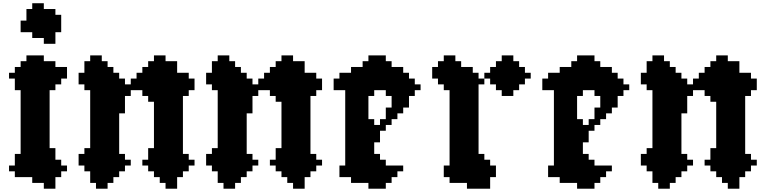

<svg xmlns="http://www.w3.org/2000/svg" viewBox="-20 -1127 4719 1183"><path d="M178.6 -928.6V-892.9H250V-857.1H321.4V-928.6H357.1V-1035.7H321.4V-1071.4H250V-1107.1H178.6V-1071.4H142.9V-1000H107.1V-928.6ZM250 -785.7H142.9V-750H107.1V-714.3H71.4V-678.6H35.7V-642.9H71.4V-571.4H107.1V-178.6H71.4V-107.1H35.7V-71.4H71.4V-35.7H178.6V0H250V35.7H321.4V-35.7H357.1V-71.4H392.9V-107.1H357.1V-142.9H321.4V-214.3H285.7V-571.4H321.4V-607.1H357.1V-642.9H392.9V-714.3H321.4V-750H250Z M571.4 0V35.7H642.9V0H678.6V-35.7H714.3V-71.4H750V-107.1H785.7V-142.9H750V-178.6H714.3V-428.6H750V-535.7H785.7V-571.4H857.1V-535.7H892.9V-500H928.6V-214.3H892.9V-142.9H857.1V-107.1H892.9V-71.4H928.6V-35.7H964.3V0H1000V35.7H1071.4V-35.7H1107.1V-71.4H1142.9V-107.1H1178.6V-142.9H1142.9V-178.6H1107.1V-535.7H1142.9V-571.4H1178.6V-642.9H1142.9V-678.6H1071.4V-750H1000V-785.7H928.6V-750H892.9V-714.3H857.1V-678.6H821.4V-642.9H785.7V-607.1H750V-642.9H714.3V-678.6H678.6V-714.3H642.9V-750H607.1V-785.7H535.7V-750H500V-678.6H464.3V-607.1H500V-571.4H535.7V-214.3H500V-178.6H464.3V-107.1H500V-71.4H535.7V0Z M1357.1 0V35.7H1428.6V0H1464.3V-35.7H1500V-71.4H1535.7V-107.1H1571.4V-142.9H1535.7V-178.6H1500V-428.6H1535.7V-535.7H1571.4V-571.4H1642.9V-535.7H1678.6V-500H1714.3V-214.3H1678.6V-142.9H1642.9V-107.1H1678.6V-71.4H1714.3V-35.7H1750V0H1785.7V35.7H1857.1V-35.7H1892.9V-71.4H1928.6V-107.1H1964.3V-142.9H1928.6V-178.6H1892.9V-535.7H1928.6V-571.4H1964.3V-642.9H1928.6V-678.6H1857.1V-750H1785.7V-785.7H1714.3V-750H1678.6V-714.3H1642.9V-678.6H1607.1V-642.9H1571.4V-607.1H1535.7V-642.9H1500V-678.6H1464.3V-714.3H1428.6V-750H1392.9V-785.7H1321.4V-750H1285.7V-678.6H1250V-607.1H1285.7V-571.4H1321.4V-214.3H1285.7V-178.6H1250V-107.1H1285.7V-71.4H1321.4V0Z M2071.4 -107.1V-35.7H2142.9V0H2250V35.7H2357.1V0H2392.9V-35.7H2428.6V-71.4H2464.3V-107.1H2357.1V-142.9H2321.4V-178.6H2285.7V-250H2321.4V-321.4H2357.1V-357.1H2392.9V-392.9H2428.6V-428.6H2464.3V-464.3H2500V-535.7H2535.7V-571.4H2571.4V-607.1H2535.7V-642.9H2500V-678.6H2464.3V-714.3H2392.9V-750H2357.1V-785.7H2250V-750H2214.3V-714.3H2142.9V-678.6H2071.4V-642.9H2035.7V-571.4H2107.1V-107.1ZM2285.7 -357.1V-392.9H2250V-535.7H2285.7V-571.4H2357.1V-535.7H2392.9V-464.3H2357.1V-392.9H2321.4V-357.1Z M3000 -107.1V-142.9H2964.3V-178.6H2928.6V-607.1H2964.3V-642.9H2928.6V-678.6H2892.9V-714.3H2821.4V-750H2785.7V-785.7H2714.3V-750H2678.6V-714.3H2642.9V-642.9H2678.6V-607.1H2714.3V-571.4H2750V-107.1H2714.3V-35.7H2750V0H2857.1V35.7H3000V-35.7H3035.7V-107.1ZM2964.3 -678.6V-642.9H3000V-607.1H3035.7V-571.4H3071.4V-535.7H3142.9V-571.4H3178.6V-607.1H3214.3V-642.9H3250V-678.6H3214.3V-714.3H3178.6V-750H3142.9V-785.7H3071.4V-750H3035.7V-714.3H3000V-678.6Z M3357.1 -107.1V-35.7H3428.6V0H3535.7V35.7H3642.9V0H3678.6V-35.7H3714.3V-71.4H3750V-107.1H3642.9V-142.9H3607.1V-178.6H3571.4V-250H3607.1V-321.4H3642.9V-357.1H3678.6V-392.9H3714.3V-428.6H3750V-464.3H3785.7V-535.7H3821.4V-571.4H3857.1V-607.1H3821.4V-642.9H3785.7V-678.6H3750V-714.3H3678.6V-750H3642.9V-785.7H3535.7V-750H3500V-714.3H3428.6V-678.6H3357.1V-642.9H3321.4V-571.4H3392.9V-107.1ZM3571.4 -357.1V-392.9H3535.7V-535.7H3571.4V-571.4H3642.9V-535.7H3678.6V-464.3H3642.9V-392.9H3607.1V-357.1Z M4035.7 0V35.7H4107.1V0H4142.9V-35.7H4178.6V-71.4H4214.3V-107.1H4250V-142.9H4214.3V-178.6H4178.6V-428.6H4214.3V-535.7H4250V-571.4H4321.4V-535.7H4357.1V-500H4392.9V-214.3H4357.1V-142.9H4321.4V-107.1H4357.1V-71.4H4392.9V-35.7H4428.6V0H4464.3V35.7H4535.7V-35.7H4571.4V-71.4H4607.1V-107.1H4642.9V-142.9H4607.1V-178.6H4571.4V-535.7H4607.1V-571.4H4642.9V-642.9H4607.1V-678.6H4535.7V-750H4464.3V-785.7H4392.9V-750H4357.1V-714.3H4321.4V-678.6H4285.7V-642.9H4250V-607.1H4214.3V-642.9H4178.6V-678.6H4142.9V-714.3H4107.1V-750H4071.4V-785.7H4000V-750H3964.3V-678.6H3928.6V-607.1H3964.3V-571.4H4000V-214.3H3964.3V-178.6H3928.6V-107.1H3964.3V-71.4H4000V0Z"/></svg>

Font: Gossip High Pixel
Style: Regular
Weight: 500
Width: 7
Designer: Deborah Khodanovich
Version: Version 1.001;Glyphs 3.3.1 (3343)